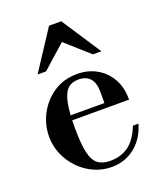

<svg xmlns="http://www.w3.org/2000/svg" viewBox="-136 -814 778 916"><g transform="rotate(-20 252.5 -356.0)"><path d="M274 12Q226 12 183.5 -7.5Q141 -27 109 -60.5Q77 -94 59 -136.5Q41 -179 41 -225Q41 -286 69.5 -340Q98 -394 149 -428Q200 -462 269 -462Q323 -462 366.5 -437.5Q410 -413 435 -369Q460 -325 460 -268V-262H133V-287H344V-344Q344 -435 264 -435Q231 -435 210.5 -415.5Q190 -396 180.5 -350Q171 -304 171 -225Q171 -144 181 -99Q191 -54 214.5 -36Q238 -18 277 -18Q330 -18 369 -45Q408 -72 435 -139H463Q443 -69 392.5 -28.5Q342 12 274 12ZM91 -524 222 -724H284L415 -524H372L253 -630L134 -524Z"/></g></svg>

Font: Libre Bodoni
Style: Regular
Weight: 400
Designer: Pablo Impallari, Rodrigo Fuenzalida
Foundry: Impallari Type
Version: Version 2.005;gftools[0.9.23]